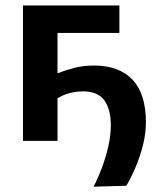

<svg xmlns="http://www.w3.org/2000/svg" viewBox="-20 -518 580 706"><path d="M324 168.5Q339.5 139 354 100.8Q368.5 62.5 378 21.8Q387.5 -19 387.5 -56.5Q387.5 -116.5 363.5 -149.2Q339.5 -182 285.5 -182Q261 -182 236.5 -175.8Q212 -169.5 191.5 -156.5V0H64.5V-498H419V-397H191.5V-248.5Q219.5 -259.5 252.5 -268.2Q285.5 -277 325.5 -277Q418 -277 467.2 -225Q516.5 -173 516.5 -68.5Q516.5 -27.5 505.8 15.5Q495 58.5 478.2 97.5Q461.5 136.5 444.5 165Z"/></svg>

Font: Heraclito SemiBold
Style: Regular
Weight: 600
Designer: Kostas Bartsokas (font) & Cristiano Sobral (main changes)
Foundry: Kostas Bartsokas (font) & Cristiano Sobral (main changes)
Version: Version 1.00;July 8, 2020;FontCreator 13.0.0.2655 64-bit